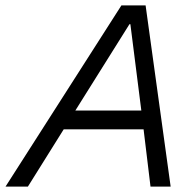

<svg xmlns="http://www.w3.org/2000/svg" viewBox="-78 -695 722 715"><path d="M-57.5 0 374.2 -675H464.2L557.5 0H482.5L456.7 -213.3H159.2L25.8 0ZM202.5 -283.3H448.3L407.5 -605H404.2Z"/></svg>

Font: Funnel Sans Light Light
Style: Italic
Weight: 300
Italic angle: -14.036°
Version: Version 1.000